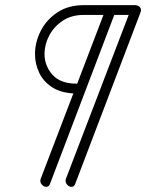

<svg xmlns="http://www.w3.org/2000/svg" viewBox="-20 -600 584 746"><path d="M159 126Q150 126 142 116.5Q134 107 138 95L265 -237Q214 -240 181 -262Q148 -284 132 -318Q116 -352 116 -390Q116 -436 138 -479.5Q160 -523 202.5 -551.5Q245 -580 305 -580H505Q514 -580 521 -574.5Q528 -569 528 -560Q528 -558 526 -552L272 115Q268 126 257 126Q248 126 240 116.5Q232 107 236 95L480 -542H424L174 115Q170 126 159 126ZM278 -275H280L382 -542H305Q257 -542 223 -519Q189 -496 171 -461.5Q153 -427 153 -390Q153 -345 183.5 -310Q214 -275 278 -275Z"/></svg>

Font: Meow Script
Style: Regular
Weight: 400
Designer: Robert E. Leuschke
Foundry: Robert E. Leuschke
Version: Version 1.010; ttfautohint (v1.8.3)